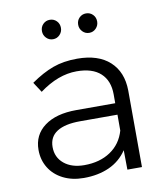

<svg xmlns="http://www.w3.org/2000/svg" viewBox="-81 -786 737 856"><g transform="rotate(-10 287.0 -357.5)"><path d="M427 0 426 -88Q395 -42 345 -19.5Q295 3 230 3Q177 3 136.5 -17.5Q96 -38 74 -74Q52 -110 52 -155Q52 -223 104.5 -262Q157 -301 249 -301H425V-341Q425 -403 388 -437Q351 -471 280 -471Q196 -471 111 -408L81 -454Q134 -491 182 -508.5Q230 -526 292 -526Q387 -526 439 -478.5Q491 -431 492 -347L493 0ZM426 -177V-249H257Q188 -249 152 -226Q116 -203 116 -157Q116 -110 150.5 -81.5Q185 -53 242 -53Q312 -53 360.5 -85.5Q409 -118 426 -177ZM245 -674Q245 -656 232.5 -643Q220 -630 202 -630Q184 -630 171.5 -643Q159 -656 159 -674Q159 -693 171.5 -705.5Q184 -718 202 -718Q220 -718 232.5 -705.5Q245 -693 245 -674ZM409 -674Q409 -656 396.5 -643Q384 -630 366 -630Q348 -630 335.5 -643Q323 -656 323 -674Q323 -693 335.5 -705.5Q348 -718 366 -718Q384 -718 396.5 -705.5Q409 -693 409 -674Z"/></g></svg>

Font: Gontserrat Light
Style: Regular
Weight: 300
Designer: Julieta Ulanovsky
Foundry: Julieta Ulanovsky
Version: Version 6.001